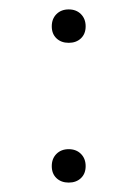

<svg xmlns="http://www.w3.org/2000/svg" viewBox="-20 -384 291 408"><path d="M152 -302.5Q142 -293 126 -293Q110 -293 100 -302.5Q90 -312 90 -328Q90 -344 100 -354Q110 -364 126 -364Q142 -364 152 -354Q162 -344 162 -328Q162 -312 152 -302.5ZM152 -5.5Q142 4 126 4Q110 4 100 -5.5Q90 -15 90 -31Q90 -47 100 -57Q110 -67 126 -67Q142 -67 152 -57Q162 -47 162 -31Q162 -15 152 -5.5Z"/></svg>

Font: EauTestText Light
Style: Regular
Weight: 300
Designer: Christian Thalmann (Catharsis Fonts)
Version: Version 0.001;PS 000.001;hotconv 1.0.88;makeotf.lib2.5.64775